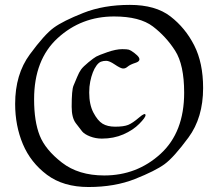

<svg xmlns="http://www.w3.org/2000/svg" viewBox="-20 -563 881 786"><path d="M575.7 -91.3Q575.7 -82 550.3 -56.2Q524.9 -30.3 485.1 -12.9Q445.3 4.4 397 4.4Q371.6 4.4 348.9 -4.4Q326.2 -13.2 316.4 -24.9Q306.6 -36.6 290 -59.1Q273.4 -81.5 273.4 -126Q273.4 -195.3 281 -212.6Q288.6 -230 296.1 -248.5Q303.7 -267.1 312 -278.6Q320.3 -290 342 -307.9Q363.8 -325.7 373.8 -331.3Q383.8 -336.9 419.4 -349.4Q455.1 -361.8 480.5 -361.8Q500 -361.8 507.6 -359.6Q515.1 -357.4 529.3 -346.7Q543.5 -335.9 548.3 -328.1Q557.1 -313 534.9 -305.9Q512.7 -298.8 502.4 -290Q492.2 -281.2 481.9 -282.7Q471.7 -284.2 449.7 -299.1Q427.7 -314 415 -314Q402.8 -314 393.6 -310.5Q384.3 -307.1 375.2 -294.9Q366.2 -282.7 359.9 -266.1Q353.5 -249.5 349.4 -229.2Q345.2 -209 345.2 -184.1Q345.2 -134.8 362.5 -101.8Q379.9 -68.8 399.9 -56.6Q419.9 -44.4 451.7 -44.4Q486.8 -44.4 504.9 -51.8Q522.9 -59.1 549.3 -81.8Q575.7 -104.5 575.7 -91.3ZM733.9 -183.6Q733.9 -297.9 696.8 -355.7Q659.7 -413.6 606 -454.6Q552.2 -495.6 446.8 -495.6Q313 -495.6 216.3 -407.2Q119.6 -318.8 119.6 -156.7Q119.6 -65.9 142.6 -8.1Q165.5 49.8 233.4 102.5Q301.3 155.3 406.7 155.3Q540.5 155.3 637.2 66.9Q733.9 -21.5 733.9 -183.6ZM811.5 -202.6Q811.5 -81.5 751.5 0Q691.4 81.5 653.6 109.1Q615.7 136.7 532.7 169.7Q449.7 202.6 342.3 202.6Q239.3 202.6 172.4 152.6Q105.5 102.5 73.7 27.1Q42 -48.3 42 -137.7Q42 -258.8 102.1 -340.3Q162.1 -421.9 200 -449.5Q237.8 -477.1 320.8 -510Q403.8 -543 511.7 -543Q616.7 -543 677.7 -495.8Q738.8 -448.7 775.1 -377.2Q811.5 -305.7 811.5 -202.6Z"/></svg>

Font: Eadui
Style: Medium
Weight: 500
Designer: Peter S. Baker
Version: Version 1.1